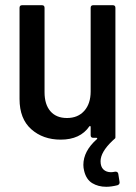

<svg xmlns="http://www.w3.org/2000/svg" viewBox="-20 -529 523 737"><path d="M424 130Q432 130 434 138L439 170V172Q439 179 431 182Q407 188 388 188Q357 188 334 174Q311 160 303 127Q300 115 300 104Q300 51 352 5Q354 3 353 1.5Q352 0 350 0H338Q328 0 328 -10V-42Q328 -44 326.5 -45Q325 -46 323 -44Q288 7 213 7Q145 7 100 -33Q55 -73 55 -149V-499Q55 -509 65 -509H141Q151 -509 151 -499V-175Q151 -128 173.5 -102Q196 -76 237 -76Q279 -76 303.5 -103.5Q328 -131 328 -178V-499Q328 -509 338 -509H413Q423 -509 423 -499V-3Q423 1 422 2L411 12Q366 55 366 90Q366 111 377 121.5Q388 132 406 132Q412 132 422 130Z"/></svg>

Font: Barlow Semi Condensed Medium
Style: Regular
Weight: 500
Width: 4
Designer: Jeremy Tribby
Foundry: Tribby Type
Version: Version 1.422; ttfautohint (v1.8)